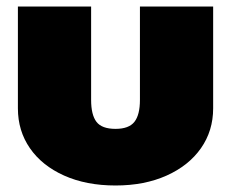

<svg xmlns="http://www.w3.org/2000/svg" viewBox="-20 -555 710 590"><path d="M35 -222V-535H260V-248Q260 -202 276.5 -180.5Q293 -159 335 -159Q376 -159 393 -180.5Q410 -202 410 -248V-535H635V-222Q635 -153 597.5 -99.5Q560 -46 492 -15.5Q424 15 335 15Q245 15 177 -15.5Q109 -46 72 -99.5Q35 -153 35 -222Z"/></svg>

Font: Prompt Black
Style: Regular
Weight: 900
Designer: Katatrad Team
Foundry: CadsonDemak
Version: Version 1.001